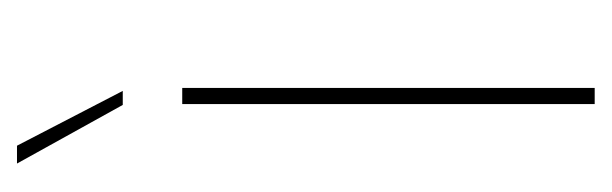

<svg xmlns="http://www.w3.org/2000/svg" viewBox="-267 -453 720 226"><g transform="rotate(-90 93.0 -340.0)"><path d="M83.5 0V-485.5H102.5V0ZM34.5 -680 99 -555.5H82.5L13.5 -680Z"/></g></svg>

Font: Anek Latin Medium Thin
Style: Regular
Weight: 250
Version: Version 1.003